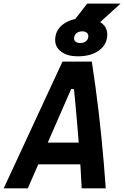

<svg xmlns="http://www.w3.org/2000/svg" viewBox="-52 -1031 680 1051"><path d="M330.1 -888.7 425.3 -1011.2H607.9L472.7 -888.7ZM-31.7 0 290 -693.8H450.7Q461.4 -624.5 470.7 -555.2Q480 -485.8 488.3 -416.5Q496.6 -347.2 503.4 -277.6Q510.3 -208 516.1 -138.7Q522 -69.3 526.9 0H395Q392.6 -54.2 389.2 -108.6Q385.7 -163.1 381.6 -217.3Q377.4 -271.5 372.8 -325.9Q368.2 -380.4 363.3 -434.8Q358.4 -489.3 353 -543.5H337.4L100.1 0ZM94.2 -131.3 110.8 -250.5H462.4L445.8 -131.3ZM374 -722.7Q318.4 -722.7 284.2 -747.2Q250 -771.8 250 -812Q250 -865.7 294.3 -898.7Q338.7 -931.6 411.1 -931.6Q466.8 -931.6 501 -907.2Q535.2 -882.8 535.2 -842.3Q535.2 -788.6 491 -755.6Q446.8 -722.7 374 -722.7ZM387.2 -795.4Q407.1 -795.4 419.4 -806.1Q431.6 -816.8 431.6 -834Q431.6 -845.4 422.5 -852.4Q413.4 -859.4 398.4 -859.4Q378.3 -859.4 365.9 -848.7Q353.5 -837.9 353.5 -820.3Q353.5 -809 362.8 -802.2Q372 -795.4 387.2 -795.4Z"/></svg>

Font: Cascadia Code PL
Style: Italic
Weight: 400
Italic angle: -10°
Monospace: yes
Designer: Aaron Bell
Foundry: Saja Typeworks
Version: Version 2404.023